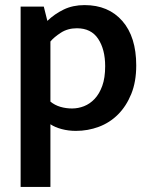

<svg xmlns="http://www.w3.org/2000/svg" viewBox="-20 -504 590 754"><path d="M278 10Q249 10 222.5 3Q196 -4 178 -16V230H61V-478H152L166 -422Q194 -449 230 -466.5Q266 -484 312 -484Q406 -484 460.5 -421.5Q515 -359 515 -247Q515 -183 495.5 -135Q476 -87 443.5 -54.5Q411 -22 368 -6Q325 10 278 10ZM282 -393Q246 -393 219 -375.5Q192 -358 178 -341V-105Q195 -91 217 -84.5Q239 -78 263 -78Q287 -78 310 -87Q333 -96 351.5 -115.5Q370 -135 381.5 -166.5Q393 -198 393 -244Q393 -310 365.5 -351.5Q338 -393 282 -393Z"/></svg>

Font: Mukta Vaani SemiBold
Style: Regular
Weight: 600
Designer: Noopur Datye, Girish Dalvi, Yashodeep Gholap, Pallavi Karambelkar
Foundry: Ek Type
Version: Version 2.538;PS 1.000;hotconv 16.6.51;makeotf.lib2.5.65220;